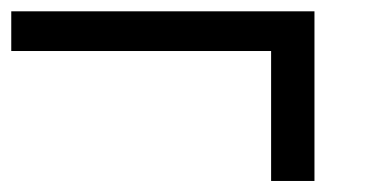

<svg xmlns="http://www.w3.org/2000/svg" viewBox="-20 -347 655 341"><path d="M0 -256.4V-326.9H538.5V-25.6H461.5V-256.4Z"/></svg>

Font: Slabo 13px
Style: Regular
Weight: 400
Designer: John Hudson
Foundry: Tiro Typeworks Ltd.
Version: Version 1.02 Build 005a